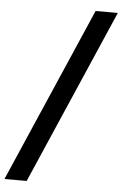

<svg xmlns="http://www.w3.org/2000/svg" viewBox="-109 -803 606 954"><g transform="rotate(5 194.5 -326.5)"><path d="M439.5 -761.7 61 109.4H-49.8L328.6 -761.7Z"/></g></svg>

Font: Inter 20pt SemiBold
Style: Italic
Weight: 600
Italic angle: -9.3988°
Version: Version 4.001;git-66647c0bb